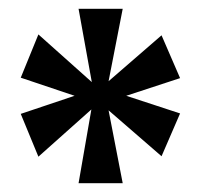

<svg xmlns="http://www.w3.org/2000/svg" viewBox="-20 -780 450 435"><path d="M158 -365 187 -532 67 -425 27 -522 149 -563 27 -604 67 -702 188 -594 158 -760H258L226 -596L346 -700L388 -603L266 -563L388 -523L346 -426L226 -530L258 -365Z"/></svg>

Font: Noto Serif ExtraCondensed Extra
Style: Regular
Weight: 800
Width: 3
Designer: Monotype Design Team
Foundry: Monotype Imaging Inc.
Version: Version 1.002